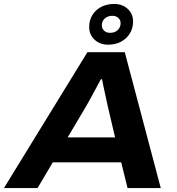

<svg xmlns="http://www.w3.org/2000/svg" viewBox="-52 -951 893 971"><path d="M-32 0 390 -687H579L761 0H593L561 -130H215L138 0ZM290 -256H530L492 -418Q489 -432 485 -451Q481 -470 476.5 -489.5Q472 -509 469 -525Q466 -541 464 -550H458Q447 -530 433.5 -504.5Q420 -479 407 -455.5Q394 -432 385 -416ZM495 -725Q453 -725 426 -750.5Q399 -776 399 -814Q399 -849 415.5 -875.5Q432 -902 460.5 -916.5Q489 -931 525 -931Q567 -931 594 -906Q621 -881 621 -842Q621 -808 604.5 -781.5Q588 -755 560 -740Q532 -725 495 -725ZM504 -785Q520 -785 532 -791Q544 -797 551 -808.5Q558 -820 558 -834Q558 -850 546.5 -860.5Q535 -871 516 -871Q501 -871 489 -865Q477 -859 470 -848Q463 -837 463 -822Q463 -807 474.5 -796Q486 -785 504 -785Z"/></svg>

Font: Archivo SemiExpanded
Style: Bold Italic
Weight: 700
Width: 6
Italic angle: -10°
Designer: Hector Gatti
Foundry: Omnibus-Type
Version: Version 2.001